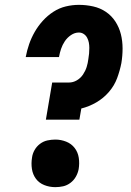

<svg xmlns="http://www.w3.org/2000/svg" viewBox="-20 -763 540 791"><path d="M169 -270 195 -423H264Q281 -423 296.5 -432Q312 -441 322 -456Q332 -471 337 -487Q342 -503 344 -520Q346 -531 347 -542.5Q348 -554 348 -565.5Q348 -577 346 -587.5Q344 -598 339 -607.5Q334 -617 325 -623Q316 -629 305 -629Q288 -629 272.5 -618.5Q257 -608 247 -593Q237 -578 231.5 -561.5Q226 -545 223 -528H86Q91 -555 100 -581Q109 -607 123 -631.5Q137 -656 156.5 -677.5Q176 -699 200 -714.5Q224 -730 251 -736.5Q278 -743 305 -743Q335 -743 364 -736.5Q393 -730 416.5 -714Q440 -698 455.5 -674Q471 -650 478 -622Q485 -594 485 -563.5Q485 -533 480 -503Q474 -472 462.5 -441Q451 -410 428.5 -384Q406 -358 376.5 -341Q347 -324 315 -316L307 -270ZM208 8Q184 8 162.5 -0.5Q141 -9 128 -26.5Q115 -44 111.5 -67Q108 -90 112 -114Q114 -130 122.5 -145Q131 -160 145 -170.5Q159 -181 175.5 -184.5Q192 -188 208 -188Q231 -188 252.5 -179.5Q274 -171 287.5 -153.5Q301 -136 304.5 -113Q308 -90 304 -66Q301 -50 292.5 -35Q284 -20 270 -9.5Q256 1 240 4.5Q224 8 208 8Z"/></svg>

Font: iosevka_custom_sans_ss08 Heavy
Style: Italic
Weight: 900
Italic angle: -10°
Designer: Belleve Invis
Foundry: Belleve Invis
Version: Version 10.3.0; ttfautohint (v1.8.3)